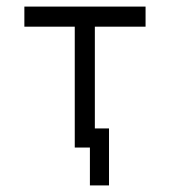

<svg xmlns="http://www.w3.org/2000/svg" viewBox="-20 -497 580 583"><path d="M311 -107V66H253V-49H207V-416H54V-477H422V-416H268V-107Z"/></svg>

Font: 3270 Nerd Font
Style: Regular
Weight: 400
Monospace: yes
Version: Version 3.0.1;Nerd Fonts 3.3.0